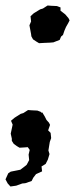

<svg xmlns="http://www.w3.org/2000/svg" viewBox="-25 -531 284 698"><path d="M46 6 36 0 25 -8 18 -19V-27L14 -45L21 -78L15 -92L28 -103L50 -117L60 -120L77 -131L90 -130L111 -129L124 -124V-122H129L138 -107L144 -95L153 -85L157 -77L150 -57L159 -48L161 -29L156 -15L151 16L155 29L149 49L141 65L126 74L128 92L106 102L96 115L90 127L67 135L56 136L34 144L13 147L3 136L-5 121L5 99L14 93L49 86L66 73L72 68L81 51L79 31L83 14L76 4L63 5ZM117 -374 107 -380 95 -388 89 -399 88 -407 82 -439 88 -453 86 -472 98 -483 121 -497 131 -500 148 -511 161 -510 182 -509 195 -504V-492L212 -479L224 -465L228 -457L223 -447L215 -433L209 -419L204 -404L197 -398L192 -386L169 -377L157 -376L134 -375Z"/></svg>

Font: Winky Rough
Style: Italic
Weight: 400
Italic angle: -8.97852°
Designer: Simon Atzbach
Foundry: typofactur
Version: Version 1.206